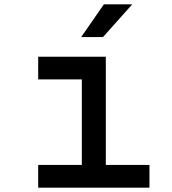

<svg xmlns="http://www.w3.org/2000/svg" viewBox="-20 -860 790 880"><path d="M465 -600V-104H665V0H155V-104H355V-496H155V-600ZM456 -840H586L452 -690H352Z"/></svg>

Font: Martian Mono Custom sWd Rg
Style: Regular
Weight: 400
Width: 6
Monospace: yes
Designer: Alex Havermale
Foundry: Evil Martians
Version: Version 1.000